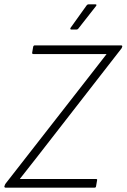

<svg xmlns="http://www.w3.org/2000/svg" viewBox="-23 -864 583 884"><path d="M3 0Q-3 0 -3 -6L-2 -8Q-1 -12 0 -14Q1 -16 3 -19L397 -524Q414 -546 432 -569Q450 -592 467 -614V-615Q439 -615 410.5 -615Q382 -615 353 -615H131Q129 -615 126.5 -616.5Q124 -618 125 -621L130 -650Q132 -655 137 -655H535Q540 -655 540 -650L539 -647Q538 -644 537 -642Q536 -640 534 -638L146 -139Q127 -114 107.5 -90Q88 -66 69 -41V-40Q96 -40 123.5 -40Q151 -40 179 -40H418Q426 -40 424 -34L419 -5Q418 0 412 0ZM305 -728Q302 -728 301 -730.5Q300 -733 302 -736L375 -838Q379 -844 385 -844H416Q420 -844 421 -842Q422 -840 419 -836L339 -734Q337 -731 334.5 -729.5Q332 -728 329 -728Z"/></svg>

Font: Sofia Sans Semi Condensed ExtraLight
Style: Italic
Weight: 250
Italic angle: -9°
Version: Version 4.100